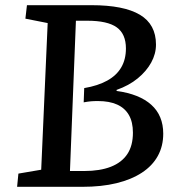

<svg xmlns="http://www.w3.org/2000/svg" viewBox="-20 -721 674 741"><path d="M582 -549Q582 -513 563.5 -479.5Q545 -446 511.5 -418.5Q478 -391 430 -374V-370Q518 -358 564 -316.5Q610 -275 610 -205Q610 -157 589 -119Q568 -81 527.5 -54.5Q487 -28 429.5 -14Q372 0 298 0H46L51 -51L139 -66L164 -632L78 -649L84 -701H333Q458 -701 520 -664Q582 -627 582 -549ZM305 -381Q358 -390 394 -410Q430 -430 448 -461Q466 -492 466 -534Q466 -590 430.5 -615.5Q395 -641 317 -641H273L250 -61H305Q366 -61 408 -77.5Q450 -94 471.5 -126.5Q493 -159 493 -209Q493 -250 477.5 -277Q462 -304 432 -317.5Q402 -331 358 -331Q342 -331 330.5 -330Q319 -329 303 -326Z"/></svg>

Font: Literata Medium
Style: Italic
Weight: 500
Italic angle: -2°
Designer: Latin by Veronika Burian and Jose Scaglione. Greek by Irene Vlachou. Cyrillic by Vera Evstafieva
Foundry: TypeTogether
Version: Version 3.103;gftools[0.9.29]